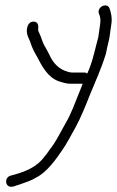

<svg xmlns="http://www.w3.org/2000/svg" viewBox="-20 -540 439 720"><path d="M81 -431C78 -407 91 -394 96 -375C100 -362 111 -340 118 -329C137 -293 158 -250 201 -235C215 -231 227 -226 244 -226H290C287 -217 282 -206 277 -193C262 -156 246 -111 226 -78C215 -59 194 -18 181 1C165 23 145 54 124 72C94 97 60 108 19 119C0 124 -2 150 12 158C25 165 40 155 53 152C76 144 98 137 117 125C155 106 190 58 214 22C228 3 251 -41 263 -62C283 -99 301 -143 317 -184C339 -238 359 -280 377 -338L382 -362C385 -376 389 -389 391 -403L398 -453C401 -475 396 -493 391 -508C382 -533 342 -514 351 -489C355 -480 358 -468 356 -453L349 -403C348 -398 347 -393 345 -387C333 -341 325 -302 307 -264C304 -267 301 -268 297 -268H251C246 -268 241 -269 237 -270C201 -279 179 -304 166 -333C158 -350 154 -355 145 -372C138 -385 135 -400 129 -412C127 -417 122 -425 123 -431C125 -445 122 -459 106 -459C90 -459 83 -446 81 -431Z"/></svg>

Font: PolanStronk
Style: Ita
Weight: 500
Version: Version 1.0